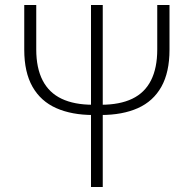

<svg xmlns="http://www.w3.org/2000/svg" viewBox="-20 -748 776 768"><path d="M353 -288Q267 -288 205 -315.5Q143 -343 110 -401Q77 -459 77 -549V-728H125V-550Q125 -476 150.5 -426.5Q176 -377 226.5 -353Q277 -329 352 -329H384Q459 -329 509 -353Q559 -377 584 -426.5Q609 -476 609 -550V-728H658V-549Q658 -459 625.5 -401Q593 -343 531.5 -315.5Q470 -288 383 -288ZM344 0V-728H391V0Z"/></svg>

Font: Noto Sans SC ExtraLight
Style: Regular
Weight: 250
Designer: Ryoko NISHIZUKA 西塚涼子 (kana, bopomofo & ideographs); Paul D. Hunt (Latin, Greek & Cyrillic); Sandoll Communications 산돌커뮤니
Foundry: Adobe
Version: Version 2.004-H2;hotconv 1.0.118;makeotfexe 2.5.65603